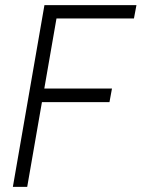

<svg xmlns="http://www.w3.org/2000/svg" viewBox="-20 -731 554 751"><path d="M210 -710.9 86.4 0H30.3L153.8 -710.9ZM418 -384.8 408.2 -331.5H126L135.7 -384.8ZM513.7 -710.9 503.9 -658.7H182.6L191.9 -710.9Z"/></svg>

Font: Roboto Condensed Light
Style: Italic
Weight: 300
Italic angle: -12°
Designer: Christian Robertson
Foundry: Google
Version: Version 3.0; 2020